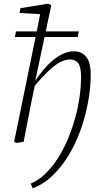

<svg xmlns="http://www.w3.org/2000/svg" viewBox="-20 -763 540 1033"><path d="M69 6 56 0 159 -503Q170 -555 180 -605Q190 -655 200 -707L213 -686L85 -693L90 -719L238 -743L256 -735L169 -325L171 -320L149 -215Q142 -179 135 -143Q128 -107 121 -71.5Q114 -36 107 0ZM60 -564 66 -594H404L398 -564ZM156 250 145 225Q163 217 180 206.5Q197 196 214.5 180.5Q232 165 251 143Q281 108 306.5 63.5Q332 19 352 -31.5Q372 -82 386.5 -136Q401 -190 408.5 -244.5Q416 -299 416 -351Q416 -402 401 -422.5Q386 -443 358 -443Q331 -443 302.5 -428Q274 -413 239.5 -380Q205 -347 159 -293L154 -330H171Q206 -382 241 -417Q276 -452 310.5 -469.5Q345 -487 376 -487Q420 -487 444 -457Q468 -427 468 -362Q468 -305 459 -245.5Q450 -186 434 -128Q418 -70 395 -16.5Q372 37 343 82.5Q314 128 281 163Q260 186 238.5 203Q217 220 196 231.5Q175 243 156 250Z"/></svg>

Font: Source Serif 4 Light
Style: Italic
Weight: 300
Italic angle: -12°
Designer: Frank Grießhammer
Foundry: Adobe Systems Incorporated
Version: Version 4.004;hotconv 1.0.116;makeotfexe 2.5.65601